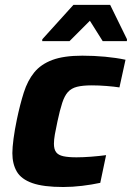

<svg xmlns="http://www.w3.org/2000/svg" viewBox="-20 -741 529 769"><path d="M233.2 8Q153.8 8 109.4 -7.7Q65 -23.4 47.2 -54Q29.5 -84.6 29.5 -127.8Q29.5 -149.6 34.2 -185.5Q39 -221.4 47.7 -263.1Q60.3 -323.3 75.4 -370.7Q90.5 -418.1 117 -450.8Q143.5 -483.5 189.5 -500.8Q235.5 -518 309.8 -518Q356.4 -518 401.1 -513.8Q445.8 -509.6 482.7 -501.7L458.4 -390.9Q438.6 -394 407.1 -396.6Q375.6 -399.1 347.5 -399.1Q311.4 -399.1 288.7 -393.4Q266 -387.7 252.2 -372.6Q238.5 -357.4 229.2 -328.9Q219.9 -300.5 210.2 -255Q203.7 -225 199.8 -203.1Q196 -181.2 196 -165.4Q196 -143.1 204.8 -131.4Q213.6 -119.7 233.6 -115.3Q253.5 -110.9 286.6 -110.9Q311.8 -110.9 345 -113.4Q378.2 -116 404.9 -119.6L381.6 -8.7Q347.8 -1.4 309 3.3Q270.1 8 233.2 8ZM149 -576.3 149.5 -583.8 274.1 -721.5H421.2L488.6 -583.8L488.2 -576.3H391.3L340 -657.9L258.5 -576.3Z"/></svg>

Font: Saira Thin
Style: Italic
Weight: 100
Italic angle: -12°
Designer: Hector Gatti with collaboration of the Omnibus-Type team
Foundry: Omnibus-Type
Version: Version 1.101